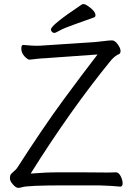

<svg xmlns="http://www.w3.org/2000/svg" viewBox="-20 -900 640 927"><path d="M374 -68 502 -67Q524 -67 539 -68H540Q553 -68 562.5 -49.5Q572 -31 572 -15Q572 1 561 1H560Q522 -3 457 -5H292Q112 -5 86 4Q78 7 67.5 7Q57 7 42.5 -9.5Q28 -26 28 -37Q28 -48 30 -54Q32 -60 45 -71Q58 -82 62 -88Q190 -287 284.5 -415.5Q379 -544 451 -637L199 -619Q175 -618 154.5 -615.5Q134 -613 124 -612H123Q113 -612 98 -628.5Q83 -645 83 -664Q83 -683 91 -683H93Q137 -679 155.5 -679Q174 -679 198 -681L440 -697Q463 -699 485 -702Q507 -705 521 -705Q535 -705 548.5 -686Q562 -667 562 -654.5Q562 -642 555 -639Q538 -633 517 -610Q323 -373 128 -62Q200 -68 264 -68ZM434 -816Q385 -798 336.5 -781Q288 -764 268 -752.5Q248 -741 242 -741Q236 -741 231 -746Q226 -751 226 -758Q226 -779 376 -879Q378 -880 385 -880Q392 -880 406 -870Q441 -846 441 -826Q441 -819 434 -816Z"/></svg>

Font: ToneOZ-Pinyin-WenKai-Regular
Style: Regular
Weight: 400
Designer: Fontworks Inc.
Foundry: ToneOZ
Version: Version 0.240331